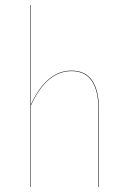

<svg xmlns="http://www.w3.org/2000/svg" viewBox="-20 -750 510 770"><path d="M267.1 -466.8Q377 -466.8 377 -308.1V0H375V-308.1Q375 -464.8 267.1 -464.8Q166.5 -464.8 104 -327.1V0H102.1V-730H104V-331.1Q167 -466.8 267.1 -466.8Z"/></svg>

Font: Fira Sans Compressed Two
Style: Regular
Weight: 100
Width: 1
Designer: Carrois Corporate & Edenspiekermann AG
Foundry: Carrois Corporate GbR & Edenspiekermann AG
Version: Version 4.203;PS 004.203;hotconv 1.0.88;makeotf.lib2.5.64775